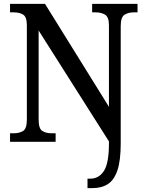

<svg xmlns="http://www.w3.org/2000/svg" viewBox="-20 -734 754 994"><path d="M433 240V191H447Q492 191 518 151Q544 111 544 9V-2L180 -576V-115Q180 -68 199 -56Q218 -44 247 -44H268V0H32V-44H51Q80 -44 99.5 -56Q119 -68 119 -115V-603Q119 -647 99.5 -658.5Q80 -670 52 -670H32V-714H213L544 -181V-603Q544 -646 524 -658Q504 -670 476 -670H457V-714H692V-670H672Q644 -670 624.5 -657.5Q605 -645 605 -599V8Q605 97 588 147.5Q571 198 538.5 219Q506 240 457 240Z"/></svg>

Font: Noto Serif Bengali SemiCondensed Medium
Style: Regular
Weight: 500
Width: 4
Designer: Juan Bruce, Universal Thirst, Indian Type Foundry and the Monotype Design Team.
Foundry: Monotype Imaging Inc.
Version: Version 2.003; ttfautohint (v1.8.4.7-5d5b)